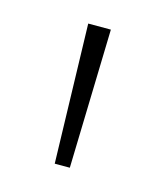

<svg xmlns="http://www.w3.org/2000/svg" viewBox="-55 -757 288 344"><g transform="rotate(15 89.0 -585.0)"><path d="M111 -714H69L76 -456H104Z"/></g></svg>

Font: Noto Sans SemiCondensed ExtraLight
Style: Regular
Weight: 200
Width: 4
Designer: Monotype Design Team
Foundry: Monotype Imaging Inc.
Version: Version 2.013